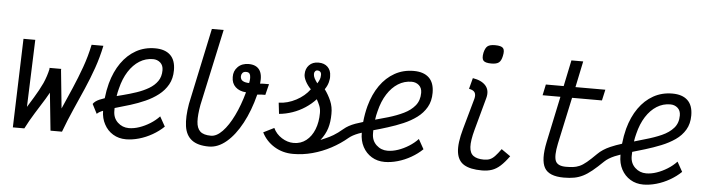

<svg xmlns="http://www.w3.org/2000/svg" viewBox="-51 -1088 4901 1331"><g transform="rotate(5 2400.0 -422.5)"><path d="M560 -618H642Q625 -536 598.5 -460.5Q572 -385 539.5 -310.5Q507 -236 473 -159.5Q439 -83 408 0H328L301 -262Q288 -240 275 -217Q242 -164 208.5 -110.5Q175 -57 146 0H66L86 -618H168L151 -150Q173 -185 194 -220Q226 -272 251 -325Q273 -375 284 -426L283 -433H365Q364 -430 364 -426L391 -160Q424 -236 456 -309Q488 -383 515.5 -459.5Q543 -536 560 -618Z M1077 -165 1115 -97Q1081 -64 1036.5 -38.5Q992 -13 944.5 0.5Q897 14 854 14Q803 14 763.5 -10Q724 -34 702 -76Q680 -116 679 -169Q650 -158 637 -144L603 -210Q615 -229 646 -243Q663 -250 683 -257Q689 -312 702 -361Q725 -445 767.5 -505.5Q810 -566 869 -599Q928 -632 1001 -632Q1070 -632 1107 -597Q1144 -562 1144 -492Q1144 -434 1120 -391.5Q1096 -349 1056 -318Q1016 -287 966.5 -265Q917 -243 865.5 -227Q814 -211 767 -198Q762 -196 757 -195Q757 -185 757 -175Q757 -126 789.5 -95.5Q822 -65 867 -65Q902 -65 940 -78Q978 -91 1014 -113.5Q1050 -136 1077 -165ZM764 -279Q785 -284 807 -290Q854 -302 900 -317.5Q946 -333 983.5 -355Q1021 -377 1043 -408.5Q1065 -440 1065 -485Q1065 -519 1044 -537.5Q1023 -556 993 -556Q942 -556 899 -529Q856 -502 824 -452Q792 -402 775 -332Q768 -307 764 -279Z M1809 -453 1790 -377Q1776 -377 1762 -376.5Q1748 -376 1734 -374Q1705 -260 1658 -172.5Q1611 -85 1552.5 -35.5Q1494 14 1431 14Q1353 14 1311.5 -18Q1270 -50 1261 -113Q1252 -176 1268 -269L1381 -800H1463L1348 -269Q1335 -198 1337.5 -152Q1340 -106 1363.5 -84Q1387 -62 1439 -62Q1478 -62 1518.5 -104Q1559 -146 1594.5 -219Q1630 -292 1655 -383Q1609 -386 1581.5 -411.5Q1554 -437 1554 -481Q1553 -523 1581.5 -551.5Q1610 -580 1657 -580Q1708 -580 1731.5 -548Q1755 -516 1747 -451Q1761 -453 1776 -453ZM1610 -491Q1610 -468 1627 -458.5Q1644 -449 1671 -449Q1675 -467 1675 -484.5Q1675 -502 1668.5 -513Q1662 -524 1644 -524Q1626 -524 1618 -513.5Q1610 -503 1610 -491Z M2351 -189Q2380 -214 2429 -232Q2454 -241 2482 -249Q2488 -308 2502 -361Q2525 -445 2567.5 -505.5Q2610 -566 2669 -599Q2728 -632 2801 -632Q2870 -632 2907 -597Q2944 -562 2944 -492Q2944 -434 2919.5 -391.5Q2895 -349 2854 -318.5Q2813 -288 2761.5 -266Q2710 -244 2655 -227Q2605 -211 2557 -198Q2557 -187 2557 -175Q2557 -126 2589.5 -95.5Q2622 -65 2667 -65Q2702 -65 2740 -78Q2778 -91 2814 -113.5Q2850 -136 2877 -165L2915 -97Q2881 -64 2836.5 -38.5Q2792 -13 2744.5 0.5Q2697 14 2654 14Q2603 14 2563.5 -10Q2524 -34 2501.5 -76Q2479 -118 2479 -173Q2479 -173 2479 -174Q2467 -170 2456 -166Q2415 -150 2392 -131Q2340 -87 2279 -54.5Q2218 -22 2151.5 -4Q2085 14 2017 14Q1944 14 1886 -21.5Q1828 -57 1798 -117L1872 -154Q1891 -113 1931 -87.5Q1971 -62 2014 -62Q2064 -62 2101 -91Q2138 -120 2158 -170.5Q2178 -221 2178 -285Q2178 -313 2169 -335Q2160 -357 2148 -378Q2117 -344 2076 -317Q2035 -290 1988.5 -274Q1942 -258 1896 -254L1887 -331Q1949 -333 2007.5 -364Q2066 -395 2101 -443Q2077 -467 2062.5 -495Q2048 -523 2049 -544Q2049 -582 2073 -607Q2097 -632 2138 -632Q2179 -632 2202.5 -608.5Q2226 -585 2226 -547Q2228 -528 2221 -502Q2214 -476 2197 -452Q2223 -417 2241 -375.5Q2259 -334 2258 -285Q2258 -229 2244.5 -185Q2231 -141 2198 -99Q2215 -107 2236 -115.5Q2257 -124 2285 -140.5Q2313 -157 2351 -189ZM2563 -272Q2608 -284 2652 -297Q2710 -314 2758.5 -337.5Q2807 -361 2836 -396.5Q2865 -432 2865 -485Q2865 -519 2844 -537.5Q2823 -556 2793 -556Q2742 -556 2699 -529Q2656 -502 2624 -452Q2592 -402 2575 -332Q2567 -303 2563 -272ZM2142 -488Q2153 -505 2157.5 -518Q2162 -531 2162 -542Q2164 -558 2157.5 -567Q2151 -576 2137 -577Q2127 -578 2120 -570.5Q2113 -563 2113 -551Q2113 -536 2120.5 -521.5Q2128 -507 2142 -488Z M3331 14Q3250 14 3206.5 -12Q3163 -38 3155 -98.5Q3147 -159 3176 -262L3236 -476Q3243 -503 3234 -519.5Q3225 -536 3193 -542L3213 -618Q3275 -608 3303.5 -575Q3332 -542 3318 -489L3256 -262Q3235 -185 3237.5 -141.5Q3240 -98 3265.5 -80Q3291 -62 3338 -62Q3362 -62 3379.5 -69Q3397 -76 3414.5 -94.5Q3432 -113 3455 -145L3518 -101Q3487 -58 3459 -32.5Q3431 -7 3400.5 3.5Q3370 14 3331 14ZM3332 -730Q3289 -730 3276 -745Q3263 -760 3271 -800Q3279 -834 3295 -846.5Q3311 -859 3347 -859Q3390 -859 3403 -844Q3416 -829 3407 -789Q3400 -755 3383.5 -742.5Q3367 -730 3332 -730Z M4117 -169Q4151 -203 4204 -226Q4241 -242 4283 -255Q4289 -311 4302 -361Q4325 -445 4367.5 -505.5Q4410 -566 4469 -599Q4528 -632 4601 -632Q4670 -632 4707 -597Q4744 -562 4744 -492Q4744 -434 4719 -392Q4694 -350 4651.5 -320.5Q4609 -291 4555.5 -269.5Q4502 -248 4446 -231Q4401 -217 4358 -205Q4357 -190 4357 -175Q4357 -126 4389.5 -95.5Q4422 -65 4467 -65Q4502 -65 4540 -78Q4578 -91 4614 -113.5Q4650 -136 4677 -165L4715 -97Q4681 -64 4636.5 -38.5Q4592 -13 4544.5 0.5Q4497 14 4454 14Q4403 14 4363.5 -10Q4324 -34 4301.5 -76Q4279 -118 4279 -173Q4279 -176 4279 -179Q4258 -172 4239 -164Q4195 -145 4170 -121Q4128 -80 4095.5 -53.5Q4063 -27 4034 -12.5Q4005 2 3973.5 8Q3942 14 3901 14Q3797 14 3766 -41Q3735 -96 3761 -221L3829 -542H3705L3721 -618H3845L3883 -800H3965L3927 -618H4135L4118 -542H3910L3840 -217Q3822 -130 3836.5 -96Q3851 -62 3909 -62Q3936 -62 3958 -64.5Q3980 -67 4002.5 -76.5Q4025 -86 4052 -108.5Q4079 -131 4117 -169ZM4364 -278Q4403 -289 4442 -301Q4503 -318 4553.5 -340.5Q4604 -363 4634.5 -397.5Q4665 -432 4665 -485Q4665 -519 4644 -537.5Q4623 -556 4593 -556Q4542 -556 4499 -529Q4456 -502 4424 -452Q4392 -402 4375 -332Q4368 -306 4364 -278Z"/></g></svg>

Font: Victor Mono Thin Medium
Style: Italic
Weight: 500
Italic angle: -12°
Monospace: yes
Version: Version 1.561;gftools[0.9.30]